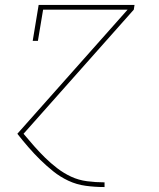

<svg xmlns="http://www.w3.org/2000/svg" viewBox="-20 -540 640 775"><path d="M401 215Q363 215 326 210Q289 205 256 189.5Q223 174 195.5 152Q168 130 143 105.5Q118 81 95 54.5Q72 28 50 0L495 -501H154L133 -375H112L136 -520H523L520 -501L75 0Q96 25 117.5 49.5Q139 74 162 96.5Q185 119 211 139Q237 159 267 173Q297 187 331.5 191.5Q366 196 401 196H402V215Z"/></svg>

Font: Iosevka Etoile Thin Oblique
Style: Regular
Weight: 100
Italic angle: -9°
Designer: Belleve Invis
Foundry: Belleve Invis
Version: Version 15.5.2; ttfautohint (v1.8.4)